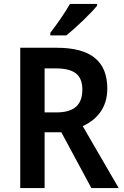

<svg xmlns="http://www.w3.org/2000/svg" viewBox="-20 -957 630 977"><path d="M474 -928V-937H336C311 -892 269 -833 236 -790V-777H318C365 -815 444 -890 474 -928ZM268 -714H83V0H207V-284H292L445 0H584L401 -315C472 -348 526 -407 526 -506C526 -645 443 -714 268 -714ZM262 -609C356 -609 399 -578 399 -501C399 -424 358 -385 267 -385H207V-609Z"/></svg>

Font: Noto Sans Arabic SemCond SemBd
Style: Regular
Weight: 600
Width: 4
Designer: Monotype Design Team, Nadine Chahine, Nizar Qandah and Khaled Hosny
Foundry: Monotype Imaging Inc.
Version: Version 2.012